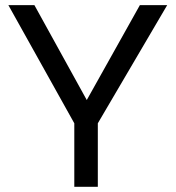

<svg xmlns="http://www.w3.org/2000/svg" viewBox="-20 -718 675 738"><path d="M12.2 -698.2H112.3L313.5 -333.5L517.6 -698.2H622.6L356 -244.1V0H265.6V-244.1Z"/></svg>

Font: Sansation
Style: Regular
Weight: 400
Designer: Bernd Montag
Version: Version 1.301